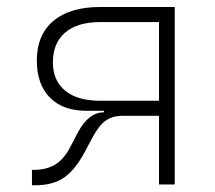

<svg xmlns="http://www.w3.org/2000/svg" viewBox="-20 -538 626 560"><path d="M232.9 -214.8Q163.6 -214.8 125.5 -253.4Q87.4 -292 87.4 -361.8Q87.4 -436 135.5 -476.8Q183.6 -517.6 272 -517.6H489.7V0H443.8V-200.2H337.9Q307.1 -200.2 287.4 -185.5Q267.6 -170.9 249 -135.7L228 -96.2Q199.2 -42 166.5 -19.8Q133.8 2.4 82.5 2.4H73.2V-42.5H77.6Q115.7 -42.5 141.4 -58.3Q167 -74.2 185.1 -109.4L206.5 -150.4Q237.8 -210.4 283.2 -210.4V-214.8ZM443.8 -244.1V-473.6H272Q206.1 -473.6 170.2 -443.1Q134.3 -412.6 134.3 -356.4Q134.3 -302.7 170.2 -273.4Q206.1 -244.1 272 -244.1Z"/></svg>

Font: Cascadia Mono ExtraLight
Style: Regular
Weight: 200
Monospace: yes
Designer: Aaron Bell
Foundry: Saja Typeworks
Version: Version 2404.023; ttfautohint (v1.8.4)